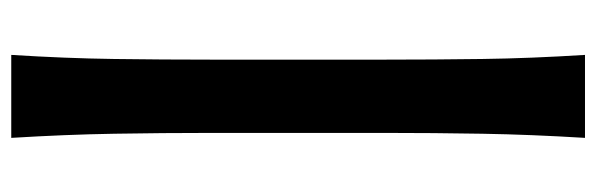

<svg xmlns="http://www.w3.org/2000/svg" viewBox="-386 -517 1080 348"><g transform="rotate(90 154.0 -343.0)"><path d="M79.5 176.6H229.9Q223.9 78.6 222.4 -9.6Q220.9 -97.8 220.9 -187.3V-499.7Q220.9 -589.1 222.4 -677.2Q223.9 -765.3 229.9 -863.3H79.5Q85.7 -765.3 86.9 -677.2Q88.1 -589.1 88.1 -499.7V-187.3Q88.1 -97.9 86.9 -9.6Q85.7 78.6 79.5 176.6Z"/></g></svg>

Font: Pinar-VF
Style: Regular
Weight: 300
Designer: Amin Abedi
Version: Version 3.0